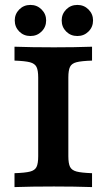

<svg xmlns="http://www.w3.org/2000/svg" viewBox="-20 -761 434 781"><path d="M135.4 -125.8V-445.2Q135.4 -475 128.5 -488.7Q121.6 -502.4 102 -507.7Q82.4 -512.9 39 -514.5V-571Q107.6 -568.5 199.3 -568.5Q284.3 -568.5 354.4 -571V-514.5Q310.6 -513 291.1 -507.9Q271.6 -502.9 264.8 -489Q258 -475.2 258 -445.2V-125.8Q258 -96 264.9 -82.3Q271.8 -68.5 291.4 -63.3Q311 -58.1 354.4 -56.5V0Q284.3 -2.4 199.3 -2.4Q107.6 -2.4 39 0V-56.5Q82.8 -58 102.3 -63.1Q121.9 -68.1 128.6 -81.9Q135.4 -95.7 135.4 -125.8ZM230.9 -678Q230.9 -703.9 249.2 -722.5Q267.6 -741 294.7 -741Q321.5 -741 340 -722.5Q358.5 -703.9 358.5 -678Q358.5 -651.2 340 -632.8Q321.5 -614.5 294.7 -614.5Q267.6 -614.5 249.2 -632.8Q230.9 -651.2 230.9 -678ZM40 -678Q40 -703.9 58.3 -722.5Q76.7 -741 103.8 -741Q130.6 -741 149.1 -722.5Q167.7 -703.9 167.7 -678Q167.7 -651.2 149.1 -632.8Q130.6 -614.5 103.8 -614.5Q76.7 -614.5 58.3 -632.8Q40 -651.2 40 -678Z"/></svg>

Font: Playfair Micro SmCond SmLight
Style: Regular
Weight: 360
Width: 4
Designer: Claus Eggers Sørensen
Foundry: Claus Eggers Sørensen
Version: Version 2.100;Glyphs 3.2 (3219)